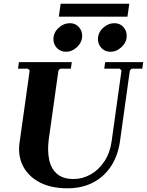

<svg xmlns="http://www.w3.org/2000/svg" viewBox="-20 -1005 792 1035"><path d="M547 -670H752L747 -635H690L680 -625L627 -245Q616 -166 578.5 -109Q541 -52 481.5 -21Q422 10 344 10Q254 10 193 -22.5Q132 -55 104 -110Q76 -165 85 -233L140 -625L130 -635H77L82 -670H367L362 -635H305L295 -625L243 -255Q235 -195 244.5 -146.5Q254 -98 286 -69Q318 -40 377 -40Q424 -40 467.5 -64Q511 -88 542 -134Q573 -180 582 -245L635 -625L625 -635H542ZM335 -726Q306 -726 287 -746Q268 -766 268 -794Q268 -829 295.5 -854.5Q323 -880 357 -880Q386 -880 404.5 -860Q423 -840 423 -812Q423 -778 396 -752Q369 -726 335 -726ZM575 -726Q546 -726 527 -746Q508 -766 508 -794Q508 -829 535.5 -854.5Q563 -880 597 -880Q626 -880 644.5 -860Q663 -840 663 -812Q663 -778 636 -752Q609 -726 575 -726ZM307 -985H677L667 -915H297Z"/></svg>

Font: Brygada 1918
Style: Bold Italic
Weight: 700
Italic angle: -8°
Designer: Mateusz Machalski | Borys Kosmynka | Przemek Hoffer
Foundry: NIEPODLEGLA 2018
Version: Version 3.006